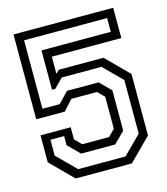

<svg xmlns="http://www.w3.org/2000/svg" viewBox="-106 -783 755 866"><g transform="rotate(-15 271.5 -350.0)"><path d="M140.5 0 37.5 -103V-229H178.5V-172L209 -141.5H334L364.5 -172V-321.5L334 -352H214L171 -304H37.5V-700H503V-558.5H178.5V-478.5L193.5 -493.5H402.5L505.5 -390V-103L402.5 0ZM162 -37.8H383.2L467.2 -121.8V-372L383.2 -456.2H197.8L155.8 -414.2H140.8V-598H464.5V-662.2H76.8V-342.5H157.2L205 -392H352L403.2 -341.2V-152.8L352 -102H193.2L139.5 -155.2V-198.2H75.5V-124.2Z"/></g></svg>

Font: Tourney Thin
Style: Regular
Weight: 100
Designer: Tyler Finck
Foundry: Etcetera Type Co
Version: Version 1.015